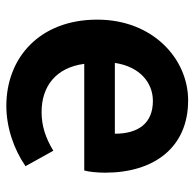

<svg xmlns="http://www.w3.org/2000/svg" viewBox="-24 -590 628 621"><g transform="rotate(90 290.5 -280.0)"><path d="M323 14C392 14 463 -10 518 -48L468 -138C427 -113 388 -100 343 -100C259 -100 199 -147 187 -238H532C536 -252 539 -279 539 -306C539 -462 459 -574 305 -574C172 -574 44 -461 44 -280C44 -95 166 14 323 14ZM184 -337C196 -418 248 -460 307 -460C380 -460 413 -412 413 -337Z"/></g></svg>

Font: Noto Sans JP
Style: Bold
Weight: 700
Designer: Ryoko NISHIZUKA 西塚涼子 (kana, bopomofo & ideographs); Paul D. Hunt (Latin, Greek & Cyrillic); Sandoll Communications 산돌커뮤니
Foundry: Adobe
Version: Version 2.004;hotconv 1.0.118;makeotfexe 2.5.65603